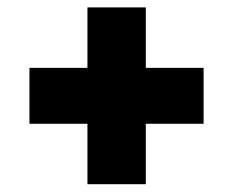

<svg xmlns="http://www.w3.org/2000/svg" viewBox="-20 -632 613 505"><path d="M210 -147.5V-306.5H57.5V-453.5H210V-612.5H363.5V-453.5H515.5V-306.5H363.5V-147.5Z"/></svg>

Font: Encode Sans SC SemiExpanded ExtraBold
Style: Regular
Weight: 800
Width: 6
Designer: Multiple Designers
Foundry: Impallari Type
Version: Version 3.002